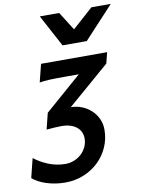

<svg xmlns="http://www.w3.org/2000/svg" viewBox="-140 -845 856 1143"><g transform="rotate(-10 288.0 -273.0)"><path d="M540 -494.1 523.4 -428.2 270 -209Q304.2 -209 335.7 -196.5Q367.2 -184.1 391.4 -162.1Q415.5 -140.1 429.9 -109.6Q444.3 -79.1 444.3 -43Q444.3 13.2 422.4 62.5Q400.4 111.8 362.1 148.4Q323.7 185.1 272 206.1Q220.2 227.1 160.6 227.1Q129.9 227.1 100.8 222.4Q71.8 217.8 46.4 209.5Q21 201.2 0.2 189.9Q-20.5 178.7 -35.2 166L-6.3 49.8Q12.2 64 33.2 76.2Q54.2 88.4 77.4 97.9Q100.6 107.4 126.7 112.8Q152.8 118.2 181.6 118.2Q208 118.2 232.9 108.4Q257.8 98.6 276.9 81.1Q295.9 63.5 307.4 39.6Q318.8 15.6 318.8 -12.2Q318.8 -31.7 311.3 -49.1Q303.7 -66.4 288.3 -79.6Q272.9 -92.8 249.8 -100.3Q226.6 -107.9 195.8 -107.9Q173.8 -107.9 153.3 -106.4Q132.8 -105 105 -102.5L129.4 -200.2L351.1 -393.6H264.2Q235.8 -393.6 213.4 -393.3Q190.9 -393.1 172.6 -392.1Q154.3 -391.1 139.9 -389.6Q125.5 -388.2 113.3 -385.7L140.6 -494.1ZM611.3 -773.4 432.1 -580.1H285.6L182.1 -773.4H299.3L369.6 -662.1L494.1 -773.4Z"/></g></svg>

Font: Andika New Basic
Style: Bold Italic
Weight: 700
Italic angle: -14°
Designer: Victor Gaultney, Annie Olsen, Pablo Ugerman
Foundry: SIL International
Version: Version 5.500